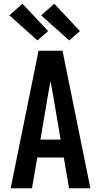

<svg xmlns="http://www.w3.org/2000/svg" viewBox="-20 -1006 540 1026"><path d="M37 0 186 -735H314L463 0H349L321 -164H179L151 0ZM304 -260 265 -490Q261 -511 257.5 -531.5Q254 -552 250 -573Q246 -552 242.5 -531.5Q239 -511 235 -490L196 -260ZM350 -790 200 -924 270 -986 407 -840ZM180 -790 30 -924 100 -986 237 -840Z"/></svg>

Font: Moesevka
Style: Bold
Weight: 700
Monospace: yes
Designer: Belleve Invis
Foundry: Belleve Invis
Version: Version 32.5.0; ttfautohint (v1.8.4)